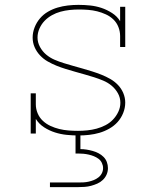

<svg xmlns="http://www.w3.org/2000/svg" viewBox="-20 -548 640 788"><path d="M302 8Q278 8 253.5 5.5Q229 3 205.5 -4.5Q182 -12 161 -25.5Q140 -39 127 -60V0H106V-165H127V-120Q127 -101 134.5 -83Q142 -65 156 -52Q170 -39 187.5 -31Q205 -23 223.5 -18.5Q242 -14 261.5 -12.5Q281 -11 300 -11Q319 -11 338.5 -13Q358 -15 376.5 -20Q395 -25 412.5 -34Q430 -43 443.5 -57Q457 -71 465.5 -89Q474 -107 474 -126Q474 -147 464 -165Q454 -183 438.5 -196Q423 -209 404 -217Q385 -225 366 -231Q347 -237 327.5 -242.5Q308 -248 288.5 -253.5Q269 -259 249.5 -265Q230 -271 211.5 -278.5Q193 -286 175.5 -296Q158 -306 144 -321Q130 -336 122 -354.5Q114 -373 114 -394Q114 -415 122 -435.5Q130 -456 144 -472.5Q158 -489 177 -500Q196 -511 216.5 -517Q237 -523 258.5 -525.5Q280 -528 302 -528Q326 -528 350 -525.5Q374 -523 396.5 -515.5Q419 -508 440 -494.5Q461 -481 473 -461V-520H494V-355H473V-400Q473 -419 466 -437Q459 -455 445.5 -468Q432 -481 414.5 -489Q397 -497 379 -501.5Q361 -506 342 -507.5Q323 -509 304 -509Q285 -509 266 -507Q247 -505 228.5 -500Q210 -495 193 -485.5Q176 -476 163 -462.5Q150 -449 142 -431Q134 -413 134 -394Q134 -374 144 -355.5Q154 -337 169.5 -324Q185 -311 203.5 -303Q222 -295 241.5 -289Q261 -283 280.5 -277.5Q300 -272 319.5 -266.5Q339 -261 358 -255Q377 -249 396 -241.5Q415 -234 432.5 -224Q450 -214 464 -199.5Q478 -185 486 -166Q494 -147 494 -127Q494 -105 485.5 -84Q477 -63 462.5 -47Q448 -31 428.5 -20Q409 -9 388.5 -3Q368 3 346 5.5Q324 8 302 8ZM185 220V201H300Q311 201 322 200.5Q333 200 344 197.5Q355 195 365 191Q375 187 384 180Q393 173 398 163Q403 153 403 142Q403 131 398 120.5Q393 110 384 103.5Q375 97 365 93Q355 89 344 86.5Q333 84 322 83Q311 82 300 82H290V-11H310V64Q323 64 335.5 66Q348 68 360.5 71.5Q373 75 384.5 81Q396 87 405 96Q414 105 418.5 117Q423 129 423 142Q423 156 417.5 168.5Q412 181 402 190.5Q392 200 379.5 205.5Q367 211 354 214.5Q341 218 327.5 219Q314 220 300 220Z"/></svg>

Font: Iosevka HT Thin Extended
Style: Regular
Weight: 100
Width: 7
Monospace: yes
Designer: Belleve Invis
Foundry: Belleve Invis
Version: Version 32.3.0; ttfautohint (v1.8.4)